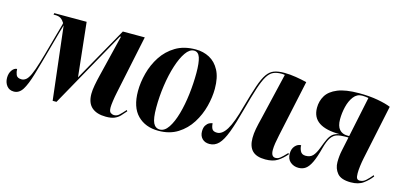

<svg xmlns="http://www.w3.org/2000/svg" viewBox="-60 -873 2511 1209"><g transform="rotate(15 1195.5 -269.0)"><path d="M660 10Q600 10 567.5 -18.5Q535 -47 535 -106Q535 -130 541 -162.5Q547 -195 555 -227L622 -501H616L336 0H311L255 -477Q247 -451 237.5 -416.5Q228 -382 214 -331Q181 -210 159 -135.5Q137 -61 115 -27Q93 7 59 7Q29 7 12.5 -14.5Q-4 -36 -4 -66Q-4 -96 10.5 -116Q25 -136 43 -136Q43 -117 50.5 -98.5Q58 -80 86 -80Q101 -80 114.5 -90.5Q128 -101 141.5 -130Q155 -159 172 -216Q178 -235 187 -267Q196 -299 206 -335.5Q216 -372 225.5 -406Q235 -440 241.5 -463Q248 -486 248 -490Q237 -508 223.5 -517Q210 -526 187 -526H176L178 -536H389L427 -184L625 -536H768L688 -154Q682 -126 678 -97.5Q674 -69 674 -55Q674 -27 685.5 -20Q697 -13 706 -13Q725 -13 738.5 -25Q752 -37 777 -65L782 -58Q766 -39 751.5 -23.5Q737 -8 716 1Q695 10 660 10Z M1002 10Q917 10 865.5 -42Q814 -94 814 -199Q814 -255 830 -316Q846 -377 880 -429Q914 -481 968 -513.5Q1022 -546 1099 -546Q1148 -546 1188.5 -524.5Q1229 -503 1253.5 -457Q1278 -411 1278 -337Q1278 -283 1262.5 -222.5Q1247 -162 1213.5 -109Q1180 -56 1127.5 -23Q1075 10 1002 10ZM1009 0Q1040 0 1064.5 -36.5Q1089 -73 1106 -133Q1123 -193 1131.5 -264Q1140 -335 1140 -403Q1140 -470 1129 -503Q1118 -536 1090 -536Q1061 -536 1036 -500Q1011 -464 992 -404.5Q973 -345 962.5 -272.5Q952 -200 952 -128Q952 -57 966 -28.5Q980 0 1009 0Z M1699 10Q1641 10 1614 -17.5Q1587 -45 1587 -100Q1587 -129 1593 -160.5Q1599 -192 1610 -235L1681 -536Q1670 -538 1659 -538Q1628 -538 1606 -528Q1584 -518 1566.5 -489Q1549 -460 1531 -405Q1513 -350 1489 -260Q1463 -162 1441 -103.5Q1419 -45 1394 -19Q1369 7 1334 7Q1304 7 1286.5 -11Q1269 -29 1269 -58Q1269 -83 1278.5 -97.5Q1288 -112 1300 -118Q1312 -124 1321 -124Q1321 -106 1328.5 -90Q1336 -74 1362 -74Q1396 -74 1424.5 -120.5Q1453 -167 1482 -276Q1507 -366 1525.5 -420Q1544 -474 1563.5 -501.5Q1583 -529 1609.5 -538.5Q1636 -548 1675 -548Q1712 -548 1751.5 -541.5Q1791 -535 1823 -527L1744 -158Q1738 -131 1734 -105.5Q1730 -80 1730 -61Q1730 -16 1759 -16Q1774 -16 1787.5 -26Q1801 -36 1830 -67L1835 -60Q1808 -28 1778 -9Q1748 10 1699 10Z M2256 10Q2193 10 2168 -20Q2143 -50 2143 -92Q2143 -132 2151 -169L2170 -259H2147Q2117 -259 2095.5 -252.5Q2074 -246 2058 -223.5Q2042 -201 2029 -152Q2013 -90 1996.5 -55.5Q1980 -21 1960.5 -7Q1941 7 1914 7Q1884 7 1861.5 -11.5Q1839 -30 1839 -66Q1839 -97 1856 -116Q1873 -135 1895 -135Q1894 -118 1903.5 -98Q1913 -78 1939 -78Q1969 -78 1985.5 -96Q2002 -114 2016 -151Q2030 -189 2041 -212Q2052 -235 2067.5 -247.5Q2083 -260 2111 -265Q2022 -265 1976 -295.5Q1930 -326 1930 -389Q1930 -433 1951.5 -468.5Q1973 -504 2024 -525Q2075 -546 2163 -546Q2232 -546 2286 -536Q2340 -526 2371 -513L2296 -156Q2291 -132 2287.5 -105Q2284 -78 2284 -57Q2284 -33 2289.5 -24Q2295 -15 2308 -15Q2330 -15 2347.5 -31Q2365 -47 2385 -71L2390 -64Q2369 -36 2338 -13Q2307 10 2256 10ZM2159 -269H2172L2227 -532Q2215 -534 2205 -535Q2195 -536 2185 -536Q2152 -536 2130.5 -508Q2109 -480 2099 -438.5Q2089 -397 2089 -357Q2089 -312 2108 -290.5Q2127 -269 2159 -269Z"/></g></svg>

Font: Noto Serif Display ExtraCondensed ExtraBold
Style: Italic
Weight: 800
Width: 2
Italic angle: -12°
Designer: Monotype Design Team
Foundry: Monotype Imaging Inc.
Version: Version 2.009